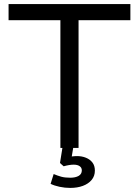

<svg xmlns="http://www.w3.org/2000/svg" viewBox="-20 -725 680 941"><path d="M276 0V-626H22V-705H619V-626H365V0ZM324 196Q298 196 272 190.5Q246 185 228 176L243 128Q262 136 280 141Q298 146 324 146Q350 146 365.5 137Q381 128 381 110Q381 97 370.5 89.5Q360 82 341 82Q331 82 318.5 84Q306 86 292 90L274 74L289 -20H342L329 58L304 48Q316 44 330.5 42Q345 40 358 40Q381 40 401 48Q421 56 433 71.5Q445 87 445 111Q445 138 429 157Q413 176 386 186Q359 196 324 196Z"/></svg>

Font: Nunito Sans 8pt
Style: Regular
Weight: 400
Version: Version 3.101;gftools[0.9.27]